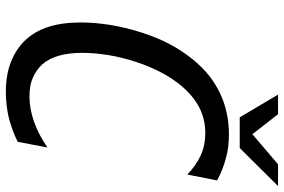

<svg xmlns="http://www.w3.org/2000/svg" viewBox="-176 -773 963 651"><g transform="rotate(90 305.5 -447.5)"><path d="M300.8 -908.7H367.2L435.1 -821.8L537.1 -908.7H610.8L481.9 -778.8H377.9ZM291.5 14.2Q233.9 14.2 190.4 -2.9Q147 -20 117.7 -50.3Q87.4 -81.5 71.8 -128.2Q56.2 -174.8 56.2 -240.2Q56.2 -288.6 64.7 -340.8Q73.2 -393.1 90.3 -445.8Q107.4 -499.5 129.6 -541.3Q151.9 -583 180.2 -618.2Q207.5 -651.9 235.8 -674.3Q264.2 -696.8 295.9 -711.9Q359.4 -742.2 436 -742.2Q458.5 -742.2 477.8 -739.7Q497.1 -737.3 516.6 -731.9Q555.7 -721.7 591.8 -702.1L571.8 -601.1Q540.5 -631.3 505.9 -647Q472.2 -662.1 431.6 -662.1Q385.3 -662.1 346.2 -642.6Q307.1 -623 272 -582Q247.1 -552.7 226.3 -513.7Q205.6 -474.6 190.4 -428.7Q174.3 -379.9 166.7 -333Q159.2 -286.1 159.2 -245.6Q159.2 -154.3 197.3 -110.4Q213.9 -91.3 240.7 -78.6Q267.6 -65.9 306.6 -65.9Q348.6 -65.9 393.1 -81.5Q436.5 -96.7 480 -127L460.9 -25.9Q440.4 -16.1 419.9 -8.5Q399.4 -1 378.4 4.4Q359.9 8.8 337.4 11.5Q314.9 14.2 291.5 14.2Z"/></g></svg>

Font: Hack
Style: Italic
Weight: 400
Italic angle: -11°
Monospace: yes
Designer: Christopher Simpkins
Foundry: Christopher Simpkins
Version: Version 2.019; ttfautohint (v1.4.1) -l 4 -r 80 -G 350 -x 0 -